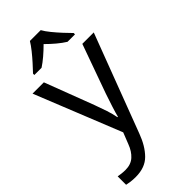

<svg xmlns="http://www.w3.org/2000/svg" viewBox="-309 -827 1129 1129"><g transform="rotate(-45 255.0 -263.0)"><path d="M1 -536H95L211 -231Q226 -191 238 -154.5Q250 -118 256 -85H260Q266 -110 279 -150.5Q292 -191 306 -232L415 -536H510L279 74Q251 150 206.5 195Q162 240 84 240Q60 240 42 237.5Q24 235 11 232V162Q22 164 37.5 166Q53 168 70 168Q116 168 144.5 142Q173 116 189 73L217 2ZM299 -766Q311 -744 333.5 -716.5Q356 -689 380.5 -662.5Q405 -636 424 -617V-606H362Q336 -622 308 -645.5Q280 -669 253 -696Q226 -669 199 -646Q172 -623 146 -606H86V-617Q105 -637 128.5 -663Q152 -689 174 -716.5Q196 -744 209 -766Z"/></g></svg>

Font: Noto Sans
Style: Regular
Weight: 400
Designer: Monotype Design Team
Foundry: Monotype Imaging Inc.
Version: Version 2.007